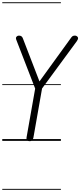

<svg xmlns="http://www.w3.org/2000/svg" viewBox="-25 -1246 710 1698"><path d="M235.5 2.5Q219.5 2.5 213.5 -6Q207.5 -14.5 209.5 -28.5L286 -462.5L122 -886.5Q118.5 -896 117.2 -899.8Q116 -903.5 116 -909Q116 -917.5 123.8 -924.2Q131.5 -931 142.5 -931Q157 -931 165.2 -924.5Q173.5 -918 177.5 -906L324 -526L606 -915.5Q613 -925 620.5 -928Q628 -931 638 -931Q645 -931 651.2 -927.8Q657.5 -924.5 661.5 -919.2Q665.5 -914 665.5 -907.5Q665.5 -898.5 654.5 -882L347 -463.5L270.5 -29Q268 -18 262 -7.8Q256 2.5 235.5 2.5ZM235.5 2.5Q219.5 2.5 213.5 -6Q207.5 -14.5 209.5 -28.5L286 -462.5L122 -886.5Q118.5 -896 117.2 -899.8Q116 -903.5 116 -909Q116 -917.5 123.8 -924.2Q131.5 -931 142.5 -931Q157 -931 165.2 -924.5Q173.5 -918 177.5 -906L324 -526L606 -915.5Q613 -925 620.5 -928Q628 -931 638 -931Q645 -931 651.2 -927.8Q657.5 -924.5 661.5 -919.2Q665.5 -914 665.5 -907.5Q665.5 -898.5 654.5 -882L347 -463.5L270.5 -29Q268 -18 262 -7.8Q256 2.5 235.5 2.5ZM-5 424.5H513.5V432.5H-5ZM-5 -16H513.5V0H-5ZM-5 -501.5H513.5V-493.5H-5ZM-5 -1226H513.5V-1218H-5Z"/></svg>

Font: Edu AU VIC WA NT Guides
Style: Regular
Weight: 400
Designer: Tina and Corey Anderson, Eben Sorkin, Mirko Velimirovic
Foundry: Google for Education
Version: Version 1.001